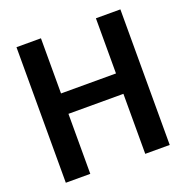

<svg xmlns="http://www.w3.org/2000/svg" viewBox="-125 -814 901 929"><g transform="rotate(-20 325.0 -349.0)"><path d="M467 0V-698H593V0ZM58 0V-698H184V0ZM168 -309V-414H482V-309Z"/></g></svg>

Font: Azeret Mono Medium
Style: Regular
Weight: 500
Designer: Martin Vácha
Foundry: Displaay
Version: Version 1.002